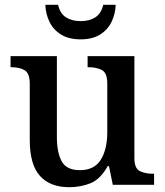

<svg xmlns="http://www.w3.org/2000/svg" viewBox="-20 -770 686 800"><path d="M268 10Q189 10 146.5 -37Q104 -84 104 -187V-421Q104 -465 82.5 -477.5Q61 -490 27 -490H24V-536H217V-199Q217 -135 237 -98Q257 -61 313 -61Q373 -61 400 -104.5Q427 -148 427 -220V-421Q427 -467 404 -478.5Q381 -490 348 -490H345V-536H540V-111Q540 -68 563 -57Q586 -46 617 -46H622V0H450L434 -78H429Q398 -23 357 -6.5Q316 10 268 10ZM316 -606Q267 -606 234.5 -626Q202 -646 186 -679.5Q170 -713 169 -750H222Q230 -714 254.5 -698Q279 -682 316 -682Q353 -682 377.5 -698Q402 -714 410 -750H462Q461 -713 445 -679.5Q429 -646 397 -626Q365 -606 316 -606Z"/></svg>

Font: Noto Serif Khojki Medium
Style: Regular
Weight: 500
Version: Version 2.003